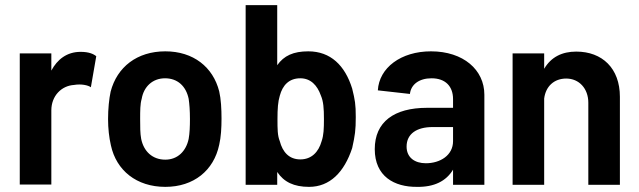

<svg xmlns="http://www.w3.org/2000/svg" viewBox="-20 -720 2488 748"><path d="M57 -1H180V-290C180 -347 220 -386 268 -389C296 -394 324 -388 334 -380L355 -501C344 -510 326 -518 294 -518C240 -518 203 -488 180 -445V-512H57Z M624 8C735 8 813 -56 834 -156C841 -186 843 -222 843 -258C843 -295 841 -334 834 -364C810 -459 733 -520 624 -520C514 -520 436 -459 411 -363C405 -335 401 -296 401 -256C401 -220 405 -184 412 -154C433 -56 512 8 624 8ZM526 -256C526 -288 526 -315 532 -335C540 -382 574 -415 623 -415C672 -415 705 -384 715 -335C718 -315 720 -289 720 -256C720 -228 719 -201 715 -179C705 -131 672 -98 624 -98C574 -98 540 -130 530 -179C526 -200 526 -227 526 -256Z M937 0H1060V-50C1086 -11 1125 8 1184 8C1265 8 1321 -49 1352 -143C1363 -193 1366 -212 1366 -264C1366 -314 1363 -330 1352 -375C1324 -465 1268 -520 1181 -520C1123 -520 1086 -503 1060 -466V-700H937ZM1061 -256C1061 -297 1063 -324 1070 -347C1081 -388 1106 -415 1150 -415C1190 -415 1216 -388 1230 -348C1240 -325 1242 -298 1242 -256C1242 -219 1241 -193 1233 -170C1221 -127 1193 -99 1150 -99C1106 -99 1081 -128 1070 -170C1061 -192 1061 -218 1061 -256Z M1745 -334V-300H1644C1515 -300 1440 -245 1440 -139C1440 -33 1516 9 1605 8C1671 9 1718 -14 1745 -59V0H1867V-351C1867 -448 1785 -520 1659 -520C1542 -520 1457 -456 1452 -368L1577 -354C1581 -391 1613 -415 1661 -415C1716 -415 1745 -383 1745 -334ZM1564 -149C1564 -199 1604 -225 1665 -225H1745V-170C1745 -115 1695 -84 1639 -84C1596 -84 1564 -106 1564 -149Z M1977 0H2100V-336C2106 -384 2139 -414 2186 -414C2236 -414 2272 -375 2272 -320V0H2395V-343C2395 -454 2326 -519 2225 -519C2170 -519 2127 -498 2100 -452V-512H1977Z"/></svg>

Font: Vanilla Cream
Style: Bold
Weight: 700
Designer: Jeremy Tribby, Jinavaṁso
Foundry: Tribby Type
Version: Version 1.422;Glyphs 3.1.2 (3151)